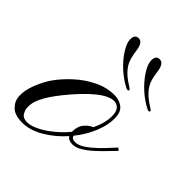

<svg xmlns="http://www.w3.org/2000/svg" viewBox="-164 -660 759 759"><g transform="rotate(45 216.0 -280.0)"><path d="M83 1Q42 1 22.5 -17.8Q2.9 -36.6 0.5 -64Q-1 -97.2 14.4 -135.3Q29.8 -173.3 47.9 -199.2Q71.8 -232.9 106 -263.9Q140.1 -294.9 180.9 -314.7Q221.7 -334.5 264.6 -334.5Q290.5 -334.5 309.3 -321Q328.1 -307.6 330.1 -278.3Q332.5 -236.8 314 -191.2Q295.4 -145.5 263.7 -106.4Q267.1 -92.3 285.6 -92.3Q303.7 -92.3 325.2 -106.7Q346.7 -121.1 366.9 -140.6Q387.2 -160.2 401.9 -176.8Q416.5 -193.4 421.4 -198.2L432.1 -189.9Q422.9 -181.2 405.8 -162.8Q388.7 -144.5 367.9 -125.2Q347.2 -106 325.4 -92.3Q303.7 -78.6 284.7 -78.6Q261.2 -78.6 252.9 -93.3Q216.8 -52.2 171.6 -25.6Q126.5 1 83 1ZM95.7 -13.7Q112.8 -13.7 135.3 -23.4Q157.7 -33.2 180.2 -49.3Q217.8 -76.2 248 -112.3V-114.3Q248 -144.5 263.9 -162.4Q279.8 -180.2 294.9 -185.1Q318.8 -234.9 316.4 -274.4Q314.9 -298.3 304 -307.6Q293 -316.9 279.8 -316.9Q251.5 -316.9 210.2 -283.4Q168.9 -250 118.2 -187Q82 -141.6 67.6 -110.4Q53.2 -79.1 55.2 -56.2Q55.2 -43 64.2 -28.3Q73.2 -13.7 95.7 -13.7ZM403.8 -384.8Q398.4 -384.8 379.9 -396Q349.1 -415 324.2 -440.4Q299.3 -465.8 284.7 -491Q270 -516.1 270 -534.2Q270 -561 291 -561Q312 -561 317.9 -526.4Q321.8 -499 325.9 -483.4Q330.1 -467.8 337.4 -456.1Q349.1 -437.5 366.2 -423.1Q383.3 -408.7 397.9 -400.4Q403.8 -396 406.7 -394.3Q409.7 -392.6 409.7 -389.6Q409.7 -384.8 403.8 -384.8ZM286.1 -384.8Q280.8 -384.8 262.2 -396Q231.4 -415 206.5 -440.4Q181.6 -465.8 167 -491Q152.3 -516.1 152.3 -534.2Q152.3 -561 173.3 -561Q194.3 -561 200.2 -526.4Q204.1 -499 208.3 -483.4Q212.4 -467.8 219.7 -456.1Q231.4 -437.5 248.5 -423.1Q265.6 -408.7 280.3 -400.4Q286.1 -396 289.1 -394.3Q292 -392.6 292 -389.6Q292 -384.8 286.1 -384.8Z"/></g></svg>

Font: Pinyon Script
Style: Regular
Weight: 400
Designer: Nicole Fally, Eben Sorkin
Foundry: Sorkin Type Co.
Version: Version 1.008; ttfautohint (v1.8.4.7-5d5b)